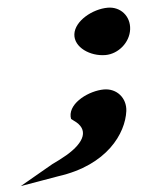

<svg xmlns="http://www.w3.org/2000/svg" viewBox="-51 -484 546 703"><g transform="rotate(-5 222.0 -132.5)"><path d="M331 -147C278 -147 201 -111 201 -59L202 -50L211 -43C264 -7 244 39 173 81C156 91 136 101 119 109L-3 179L137 155C319 130 395 20 406 -61C412 -109 378 -147 331 -147ZM348 -272C395 -272 440 -310 446 -358C452 -406 418 -444 371 -444C315 -444 247 -406 241 -358C235 -310 292 -272 348 -272Z"/></g></svg>

Font: Charger
Style: HemiRT
Weight: 900
Designer: Jasper
Foundry: Cannot Into Space Fonts
Version: Version 0.99